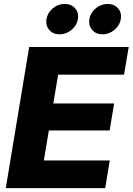

<svg xmlns="http://www.w3.org/2000/svg" viewBox="-20 -970 684 990"><path d="M9.8 0 130.4 -727.5H643.6L619.6 -585H279.8L254.9 -436.5H568.4L545.4 -297.4H231.9L206.1 -142.6H545.9L522.5 0ZM508.8 -793Q474.6 -793 455.1 -815.9Q435.5 -838.9 440.9 -871.6Q446.3 -904.3 473.6 -927Q501 -949.7 534.7 -949.7Q568.8 -949.7 588.6 -927Q608.4 -904.3 603 -871.6Q597.7 -838.9 570.1 -815.9Q542.5 -793 508.8 -793ZM287.6 -793Q253.4 -793 233.9 -815.9Q214.4 -838.9 219.7 -871.6Q225.1 -904.3 252.2 -927Q279.3 -949.7 313.5 -949.7Q347.7 -949.7 367.4 -927Q387.2 -904.3 381.8 -871.6Q376.5 -838.9 348.9 -815.9Q321.3 -793 287.6 -793Z"/></svg>

Font: Inter 18pt ExtraBold
Style: Italic
Weight: 800
Italic angle: -9.3988°
Designer: Rasmus Andersson
Foundry: rsms
Version: Version 4.001;git-66647c0bb